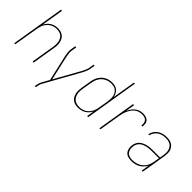

<svg xmlns="http://www.w3.org/2000/svg" viewBox="5 -1510 2489 2489"><g transform="rotate(45 1250.0 -265.0)"><path d="M16 0 137 -735H157L107 -431Q119 -456 137.5 -477Q156 -498 179.5 -512Q203 -526 229 -532Q255 -538 281 -538Q307 -538 332.5 -531Q358 -524 377.5 -508.5Q397 -493 409 -470.5Q421 -448 426 -422.5Q431 -397 430 -370.5Q429 -344 424 -317L372 0H352L405 -320Q409 -344 410 -368Q411 -392 407 -414.5Q403 -437 393 -457.5Q383 -478 366 -492.5Q349 -507 326 -513.5Q303 -520 279 -520Q256 -520 233 -515Q210 -510 189 -498Q168 -486 151 -468.5Q134 -451 121.5 -430Q109 -409 102.5 -386.5Q96 -364 92 -341L35 0Z M597 205 598 198Q602 175 607.5 153Q613 131 625 110L681 9L605 -326Q601 -342 598 -358Q595 -374 593 -390Q591 -406 589.5 -423Q588 -440 591 -457L603 -530H623L611 -457Q608 -440 609 -424Q610 -408 612.5 -392Q615 -376 618 -360.5Q621 -345 624 -330L695 -16L873 -334Q882 -349 890 -364Q898 -379 905 -394Q912 -409 918.5 -425Q925 -441 928 -457L940 -530H959L947 -457Q944 -439 937.5 -422.5Q931 -406 923.5 -390Q916 -374 907.5 -358Q899 -342 890 -326L642 119Q631 138 626 158Q621 178 618 198L616 205Z M1189 8Q1162 8 1136.5 1.5Q1111 -5 1091 -20.5Q1071 -36 1059 -58.5Q1047 -81 1041.5 -106.5Q1036 -132 1037.5 -159Q1039 -186 1043 -213L1065 -343Q1069 -369 1077 -394Q1085 -419 1099 -442Q1113 -465 1133 -484Q1153 -503 1177 -515.5Q1201 -528 1226.5 -533Q1252 -538 1278 -538Q1305 -538 1331 -530.5Q1357 -523 1376 -506Q1395 -489 1406 -465Q1417 -441 1421 -415L1474 -735H1493L1372 0H1352L1369 -100Q1356 -75 1336.5 -53.5Q1317 -32 1293 -18Q1269 -4 1242 2Q1215 8 1189 8ZM1195 -10Q1218 -10 1241 -15Q1264 -20 1285.5 -31.5Q1307 -43 1324 -61Q1341 -79 1353.5 -100Q1366 -121 1373 -143.5Q1380 -166 1383 -189L1405 -319Q1409 -343 1410 -367Q1411 -391 1407 -414Q1403 -437 1393 -457.5Q1383 -478 1365.5 -493Q1348 -508 1325.5 -514Q1303 -520 1278 -520Q1255 -520 1231.5 -515Q1208 -510 1186 -498.5Q1164 -487 1146 -469.5Q1128 -452 1115 -430.5Q1102 -409 1095 -386.5Q1088 -364 1084 -340L1062 -210Q1058 -186 1057 -161.5Q1056 -137 1061 -114Q1066 -91 1077 -70.5Q1088 -50 1106 -36Q1124 -22 1147.5 -16Q1171 -10 1195 -10Z M1576 0 1663 -530H1683L1662 -405Q1674 -432 1691 -456.5Q1708 -481 1731.5 -500Q1755 -519 1783 -528.5Q1811 -538 1839 -538Q1865 -538 1890.5 -531.5Q1916 -525 1933.5 -507.5Q1951 -490 1955 -463.5Q1959 -437 1955 -411H1935Q1939 -433 1935.5 -455.5Q1932 -478 1918 -493.5Q1904 -509 1882.5 -514.5Q1861 -520 1839 -520Q1812 -520 1786 -511.5Q1760 -503 1738 -485.5Q1716 -468 1700 -445Q1684 -422 1673 -397Q1662 -372 1655 -346Q1648 -320 1644 -294L1595 0Z M2167 8Q2135 8 2105.5 -1Q2076 -10 2057 -32.5Q2038 -55 2032.5 -86Q2027 -117 2032 -149Q2036 -172 2047 -195Q2058 -218 2077 -234.5Q2096 -251 2118.5 -261.5Q2141 -272 2165 -278.5Q2189 -285 2212.5 -287Q2236 -289 2259 -289H2400L2409 -344Q2413 -367 2413 -389.5Q2413 -412 2407.5 -432.5Q2402 -453 2390 -470.5Q2378 -488 2360.5 -499.5Q2343 -511 2321.5 -515.5Q2300 -520 2277 -520Q2249 -520 2220 -514Q2191 -508 2165 -491Q2139 -474 2121.5 -448.5Q2104 -423 2098 -394H2079Q2085 -427 2104 -456Q2123 -485 2151.5 -504Q2180 -523 2212.5 -530.5Q2245 -538 2277 -538Q2303 -538 2327.5 -533Q2352 -528 2372 -515.5Q2392 -503 2406 -483.5Q2420 -464 2426.5 -441Q2433 -418 2432.5 -392.5Q2432 -367 2428 -341L2372 0H2352L2370 -108Q2355 -80 2333 -57Q2311 -34 2283.5 -19Q2256 -4 2226 2Q2196 8 2167 8ZM2168 -10Q2205 -10 2243 -21.5Q2281 -33 2312 -58.5Q2343 -84 2360.5 -120Q2378 -156 2384 -194L2397 -271H2259Q2238 -271 2217 -269Q2196 -267 2174.5 -262Q2153 -257 2132 -248Q2111 -239 2093.5 -224.5Q2076 -210 2065.5 -189.5Q2055 -169 2052 -148Q2047 -120 2051.5 -93Q2056 -66 2072 -46Q2088 -26 2114 -18Q2140 -10 2168 -10Z"/></g></svg>

Font: Iosevka Curly Thin Oblique
Style: Regular
Weight: 100
Italic angle: -9°
Monospace: yes
Designer: Belleve Invis
Foundry: Belleve Invis
Version: Version 11.1.0; ttfautohint (v1.8.3)